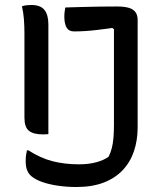

<svg xmlns="http://www.w3.org/2000/svg" viewBox="-20 -730 640 770"><path d="M297 -71Q336 -71 367 -79.5Q398 -88 416 -102Q424 -119 428.5 -136.5Q433 -154 435 -177Q437 -200 437 -230V-613L430 -618Q424 -617 418 -616Q394 -613 370 -610Q346 -607 322.5 -605.5Q299 -604 277 -604Q256 -604 247 -619.5Q238 -635 238 -664Q238 -676 239.5 -685Q241 -694 242 -700Q276 -701 310 -702Q344 -703 379 -703.5Q414 -704 449 -704Q479 -704 497 -698.5Q515 -693 523.5 -681Q532 -669 532 -651V-219Q532 -167 517 -123Q502 -79 471.5 -47Q441 -15 395 2.5Q349 20 286 20Q249 20 214 15Q179 10 151 0.5Q123 -9 105 -24Q94 -34 88.5 -48Q83 -62 83 -83Q83 -97 84.5 -108Q86 -119 88 -127H94Q142 -96 190.5 -83.5Q239 -71 297 -71ZM68 -705Q78 -708 87 -709Q96 -710 106 -710Q142 -710 158 -690.5Q174 -671 174 -632V-192Q170 -192 164.5 -191.5Q159 -191 152 -191Q114 -191 96 -205.5Q78 -220 78 -258V-596Q78 -625 76 -652Q74 -679 68 -705Z"/></svg>

Font: Code D Ace
Style: Regular
Weight: 400
Version: Version 1.085; ttfautohint (v1.8.4.7-5d5b);Nerd Fonts 3.0.2